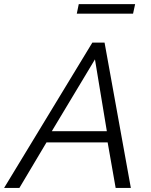

<svg xmlns="http://www.w3.org/2000/svg" viewBox="-65 -918 736 938"><path d="M310.1 -851.1 319.8 -897.9H595.2L585 -851.1ZM386.2 -710H445.8L574.2 0H500L460.9 -222.2H162.1L29.8 0H-44.9ZM457 -276.9 398.9 -627.9 188 -276.9Z"/></svg>

Font: Rawline
Style: Italic
Weight: 400
Italic angle: -12°
Designer: Matt McInerney, Pablo Impallari, Rodrigo Fuenzalida
Foundry: Matt McInerney, Pablo Impallari, Rodrigo Fuenzalida
Version: Version 4.020;PS 004.020;hotconv 1.0.88;makeotf.lib2.5.64775